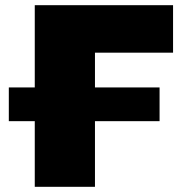

<svg xmlns="http://www.w3.org/2000/svg" viewBox="-20 -720 706 740"><path d="M14 -253V-383H114V-700H647V-517H346V-383H595V-253H346V0H114V-253Z"/></svg>

Font: Montserrat Black
Style: Regular
Weight: 900
Designer: Julieta Ulanovsky
Foundry: Julieta Ulanovsky
Version: Version 9.000; ttfautohint (v1.8.4.7-5d5b)